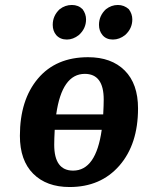

<svg xmlns="http://www.w3.org/2000/svg" viewBox="-20 -741 575 772"><path d="M249 -582Q222 -582 206 -600Q192 -617 192 -641Q192 -678 220 -704Q242 -721 269 -721Q295 -721 312 -704Q326 -685 326 -663Q326 -626 297 -600Q274 -582 249 -582ZM434 -582Q407 -582 392 -600Q378 -617 378 -641Q378 -678 406 -704Q428 -721 454 -721Q479 -721 498 -704Q512 -685 512 -663Q512 -626 483 -600Q460 -582 434 -582ZM334 -511Q428 -511 481.5 -457.5Q535 -404 535 -305Q535 -161 460 -75Q385 11 260 11Q167 11 113.5 -42.5Q60 -96 60 -195Q60 -339 132.5 -425Q205 -511 334 -511ZM321 -444Q229 -444 206 -281H395Q397 -319 397 -341Q397 -444 321 -444ZM274 -55Q366 -55 389 -219H200Q198 -181 198 -159Q198 -55 274 -55Z"/></svg>

Font: Arsenal
Style: Bold Italic
Weight: 700
Italic angle: -9.10001°
Designer: Andrij Shevchenko
Foundry: Stairsfor
Version: Version 2.001;PS 002.001;hotconv 1.0.88;makeotf.lib2.5.64775